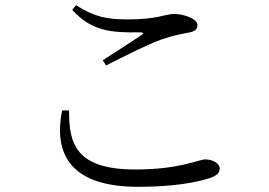

<svg xmlns="http://www.w3.org/2000/svg" viewBox="-20 -721 1040 742"><path d="M259 -683C333 -602 405 -594 522 -596C536 -595 537 -592 526 -585C490 -561 427 -520 377 -488L390 -468C459 -503 550 -549 600 -567C650 -585 680 -589 708 -595C733 -599 743 -607 743 -625C743 -648 691 -667 654 -667C615 -667 592 -646 473 -646C395 -646 345 -655 274 -701ZM247 -294C246 -167 272 -66 503 -66C676 -66 747 -105 774 -105C799 -105 829 -91 829 -70C829 -52 818 -42 788 -32C742 -17 653 1 514 1C260 1 185 -118 220 -294Z"/></svg>

Font: Noto Serif CJK KR
Style: Regular
Weight: 400
Designer: Ryoko NISHIZUKA 西塚涼子 (kana & ideographs); Frank Grießhammer (Latin, Greek & Cyrillic); Wenlong ZHANG 张文龙 (bopomofo); San
Foundry: Adobe
Version: Version 2.001;hotconv 1.1.0;makeotfexe 2.6.0